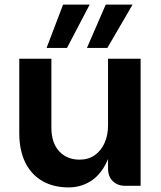

<svg xmlns="http://www.w3.org/2000/svg" viewBox="-20 -810 701 837"><path d="M451 -75V-554H593V0H526Q492 0 471.5 -20.5Q451 -41 451 -75ZM279 7Q213 7 164.5 -21Q116 -49 90 -102Q64 -155 64 -230V-554H204V-254Q204 -187 238 -150.5Q272 -114 327 -114Q365 -114 393 -133.5Q421 -153 436 -187Q451 -221 451 -264L473 -235Q470 -152 442.5 -98Q415 -44 372.5 -18.5Q330 7 279 7ZM371 -790 272 -601H183L255 -790ZM558 -790 448 -601H359L441 -790Z"/></svg>

Font: Parkinsans SemiBold
Style: Regular
Weight: 600
Designer: Red Stone, Indian Type Foundry
Foundry: Indian Type Foundry
Version: Version 1.000